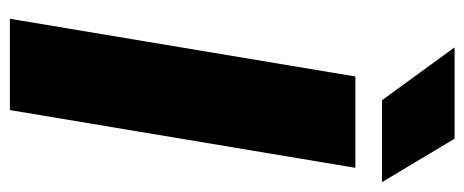

<svg xmlns="http://www.w3.org/2000/svg" viewBox="-296 -645 941 389"><g transform="rotate(90 174.5 -450.5)"><path d="M18 0 135 -700H320L203 0ZM183 -754 76 -901H261L349 -754Z"/></g></svg>

Font: Figtree Light Black
Style: Italic
Weight: 900
Italic angle: -9.5°
Version: Version 2.000